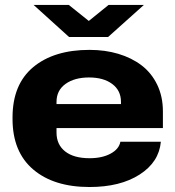

<svg xmlns="http://www.w3.org/2000/svg" viewBox="-20 -748 710 778"><path d="M259.8 -598.1 116.2 -728H258.8L339.8 -663.1L419.9 -728H563L418 -598.1ZM342.8 9.8Q197.8 9.8 114.3 -61.5Q30.8 -132.8 30.8 -266.1V-272Q30.8 -406.2 114.7 -476.1Q198.7 -545.9 342.8 -545.9Q405.8 -545.9 459.7 -529.8Q513.7 -513.7 554 -482.9Q594.2 -452.1 617.2 -404.3Q640.1 -356.4 640.1 -296.9V-229H209V-210.9Q209 -162.1 243.9 -134.5Q278.8 -106.9 342.8 -106.9Q394 -106.9 428.2 -125.5Q462.4 -144 467.8 -173.8H631.8Q624.5 -91.3 545.9 -40.8Q467.3 9.8 342.8 9.8ZM209 -335V-326.2H470.2V-335Q470.2 -381.3 434.8 -407.7Q399.4 -434.1 340.8 -434.1Q282.2 -434.1 245.6 -408Q209 -381.8 209 -335Z"/></svg>

Font: Hubot Sans Expanded
Style: Bold
Weight: 700
Width: 7
Designer: Deni Anggara
Foundry: GitHub
Version: Version 1.001;gftools[0.9.31]